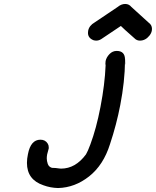

<svg xmlns="http://www.w3.org/2000/svg" viewBox="-20 -951 787 969"><path d="M612 -658Q612 -639 613 -631L612 -623ZM273 -2Q234 -3 199 -16Q116 -44 116 -129Q116 -150 121 -173Q135 -246 184 -246Q209 -246 221 -226Q226 -218 226 -208V-202L218 -172Q216 -161 216 -152Q216 -139 221 -124Q226 -109 242 -104Q249 -104 261.5 -103Q274 -102 277 -101Q280 -100 288 -100Q361 -100 414 -172Q423 -187 436 -222Q466 -302 487 -411Q509 -525 513 -621Q512 -623 512 -629Q512 -634 513 -643Q517 -662 532.5 -678Q548 -694 569 -694Q611 -694 611 -650V-644Q610 -540 587 -421Q568 -322 535 -223Q502 -118 430 -61Q358 -4 273 -2ZM612 -931Q631 -931 643 -916L730 -837Q747 -825 747 -805Q747 -800 746 -795Q743 -782 734 -771Q714 -746 686 -746Q674 -746 664 -753Q598 -811 590 -820Q589 -819 490 -753Q478 -746 466 -746Q459 -746 452 -748Q424 -759 424 -785Q424 -790 425 -796Q430 -822 458 -838L574 -916Q592 -931 612 -931Z"/></svg>

Font: Bad Comic
Style: Italic
Weight: 400
Italic angle: -11°
Designer: GGBotNet
Foundry: GGBotNet
Version: 0.95